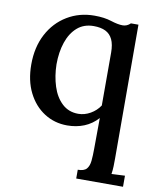

<svg xmlns="http://www.w3.org/2000/svg" viewBox="-86 -583 746 905"><g transform="rotate(10 287.5 -130.5)"><path d="M341 255V213Q371 213 383 199Q395 185 397.5 160Q400 135 400 102L401 -45Q373 -14 336 1Q299 16 255 16Q194 16 145 -15.5Q96 -47 67.5 -104Q39 -161 39 -238Q39 -321 72 -383.5Q105 -446 163 -481Q221 -516 293 -516Q340 -516 374 -505Q408 -494 431 -494Q441 -494 450.5 -498Q460 -502 468 -510H504L505 131Q505 149 504.5 167.5Q504 186 501 205Q517 204 534 203.5Q551 203 565 202V255ZM297 -47Q327 -47 355 -63Q383 -79 400 -105V-358Q400 -397 388.5 -421Q377 -445 354.5 -456Q332 -467 298 -467Q251 -467 219.5 -439.5Q188 -412 172 -365Q156 -318 156 -259Q157 -203 172.5 -154.5Q188 -106 219.5 -76.5Q251 -47 297 -47Z"/></g></svg>

Font: Lora Medium
Style: Regular
Weight: 500
Designer: Olga Karpushina, Alexei Vanyashin (Cyrillic)
Foundry: Cyreal
Version: Version 3.004